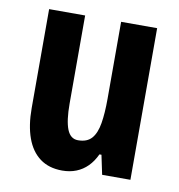

<svg xmlns="http://www.w3.org/2000/svg" viewBox="-68 -609 636 682"><g transform="rotate(10 250.5 -268.5)"><path d="M444.8 -546.9V0H342.8L328.1 -69.8H320.8Q308.6 -43.5 291 -25.9Q273.4 -8.3 250.7 0.7Q228 9.8 200.2 9.8Q151.9 9.8 119.6 -14.2Q87.4 -38.1 71.3 -82.8Q55.2 -127.4 55.2 -189.9V-546.9H185.1V-229Q185.1 -167.5 197.3 -136.7Q209.5 -106 236.8 -106Q269.5 -106 286.1 -125Q302.7 -144 308.8 -180.7Q314.9 -217.3 314.9 -269V-546.9Z"/></g></svg>

Font: Open Sans Condensed
Style: Regular
Weight: 400
Width: 3
Designer: Monotype Design Team
Foundry: Monotype Imaging Inc.
Version: Version 3.000